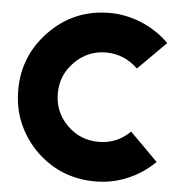

<svg xmlns="http://www.w3.org/2000/svg" viewBox="-52 -761 762 822"><g transform="rotate(5 329.0 -350.0)"><path d="M387 -712Q233 -712 127 -602Q76 -549 50.5 -486Q25 -423 25 -350Q25 -276 50.5 -213Q76 -150 126 -97Q233 12 387 12Q460 12 526 -16Q559 -30 588 -49.5Q617 -69 642 -94L522 -214Q466 -158 387 -158Q307 -158 251 -214Q223 -242 209 -276Q195 -310 195 -350Q195 -389 209 -423Q223 -457 251 -485Q307 -542 387 -542Q466 -541 523 -485L643 -605Q618 -630 589 -649.5Q560 -669 527 -683Q494 -697 459 -704.5Q424 -712 387 -712Z"/></g></svg>

Font: Unageo
Style: Black
Weight: 900
Designer: Richard Sepsi
Foundry: Richard Sepsi
Version: Version 2.000